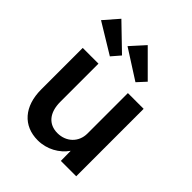

<svg xmlns="http://www.w3.org/2000/svg" viewBox="-221 -921 1061 1061"><g transform="rotate(45 309.0 -391.0)"><path d="M255 10C326 10 389 -26 425 -78L426 0H546V-527H423V-211C423 -143 372 -95 304 -95C234 -95 193 -145 193 -228V-527H70V-202C70 -71 141 10 255 10ZM33 -707 209 -600 253 -651 107 -792ZM238 -709 410 -599 456 -649 313 -792Z"/></g></svg>

Font: Easer Grotesk Medium
Style: Regular
Weight: 500
Designer: Boardeaser, Bonnie Shaver-Troup, Thomas Jockin
Foundry: Lexend
Version: Version 1.001;Glyphs 3.1.2 (3151)